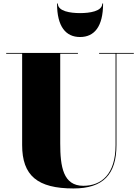

<svg xmlns="http://www.w3.org/2000/svg" viewBox="-20 -1049 790 1084"><path d="M306.5 -1029H302C302 -898 352 -840 432 -840C512 -840 562 -898 562 -1029H557.5C557.5 -985 486 -975 432 -975C378 -975 306.5 -985 306.5 -1029ZM15 -750V-745.5H105V-230C105 -57 192 15 395 15C563 15 637.5 -65 637.5 -230V-745.5H735.5V-750H539.5V-745.5H632.5V-230C632.5 -66 553 0 450.5 0C336.5 0 320 -108 320 -240V-745.5H420V-750Z"/></svg>

Font: Bodoni* 36pt Fatface
Style: Regular
Weight: 900
Version: Version 2.3